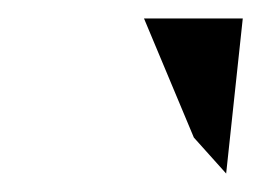

<svg xmlns="http://www.w3.org/2000/svg" viewBox="-20 -772 283 208"><path d="M136 -752 190 -623 225 -584 243 -752Z"/></svg>

Font: Charger Sport
Style: DfBdExtObl
Weight: 400
Designer: Jasper
Foundry: Cannot Into Space Fonts
Version: Version 1.1